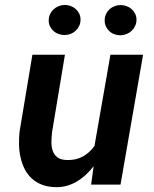

<svg xmlns="http://www.w3.org/2000/svg" viewBox="-20 -751 627 781"><path d="M360.8 -74.7Q346.2 -56.2 329.6 -40.5Q313 -24.9 293.9 -13.4Q274.9 -2 253.2 4.4Q231.4 10.7 207.5 10.3Q175.3 9.8 151.1 0.5Q127 -8.8 109.4 -24.9Q91.8 -41 80.8 -62.5Q69.8 -84 64 -108.9Q58.1 -133.8 57.4 -161.1Q56.6 -188.5 59.6 -215.8L111.8 -528.3H244.1L191.9 -214.4Q189.5 -193.8 189.2 -173.6Q189 -153.3 194.6 -137.2Q200.2 -121.1 213.9 -110.8Q227.5 -100.6 252.9 -100.1Q288.6 -99.1 316.2 -114Q343.8 -128.9 364.3 -157.2L429.2 -528.3H562L470.2 0H350.6ZM178.2 -667.5Q178.2 -681.2 183.3 -692.6Q188.5 -704.1 197.3 -712.4Q206.1 -720.7 217.8 -725.6Q229.5 -730.5 242.7 -731Q255.4 -731 267.1 -726.8Q278.8 -722.7 287.8 -714.6Q296.9 -706.5 302.2 -695.6Q307.6 -684.6 307.6 -671.4Q307.6 -657.7 302.5 -646.5Q297.4 -635.3 288.6 -626.7Q279.8 -618.2 268.3 -613.5Q256.8 -608.9 243.7 -608.4Q230.5 -608.4 218.8 -612.5Q207 -616.7 198 -624.5Q189 -632.3 183.6 -643.3Q178.2 -654.3 178.2 -667.5ZM405.8 -667.5Q405.8 -681.2 410.6 -692.4Q415.5 -703.6 424.3 -712.2Q433.1 -720.7 444.8 -725.3Q456.5 -730 469.7 -730.5Q482.4 -730.5 494.1 -726.3Q505.9 -722.2 514.9 -714.4Q523.9 -706.5 529.5 -695.6Q535.2 -684.6 535.2 -671.4Q535.2 -657.7 530 -646.2Q524.9 -634.8 516.1 -626.2Q507.3 -617.7 495.6 -612.8Q483.9 -607.9 470.7 -607.4Q457.5 -607.4 445.8 -611.6Q434.1 -615.7 425.3 -623.8Q416.5 -631.8 411.1 -643.1Q405.8 -654.3 405.8 -667.5Z"/></svg>

Font: Roboto Mono
Style: Bold Italic
Weight: 700
Designer: Google
Version: Version 2.000985; 2015; ttfautohint (v1.3)